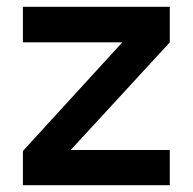

<svg xmlns="http://www.w3.org/2000/svg" viewBox="-20 -535 564 562"><path d="M477 -411 187 -96H477V7H47V-93L338 -411H47V-515H477Z"/></svg>

Font: SUIT SemiBold
Style: Regular
Weight: 600
Designer: Sunn Youn; Korean Glyphs from Source Han Sans (Sandoll Communications; Soo-young Jang, Joo-yeon Kang)
Foundry: Sunn
Version: Version 1.140